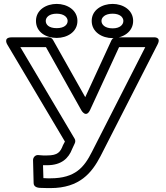

<svg xmlns="http://www.w3.org/2000/svg" viewBox="-20 -927 847 982"><path d="M224 -15C218 -15 210 -16 202 -16L200 -82H211H221C295 -82 331 -118 349 -165L362 -193C366 -201 366 -210 362 -217L84 -686H215L396 -363C396 -363 420 -320 441 -365L589 -686H723L450 -150C411 -73 366 -15 238 -15ZM224 35H238C388 35 450 -44 494 -128L786 -700C807 -741 764 -736 764 -736H573C565 -736 554 -730 550 -721L416 -430L251 -723C247 -730 239 -736 230 -736H40C-7 -736 18 -698 18 -698L312 -203L303 -186C303 -185 302 -185 302 -184C289 -150 276 -132 221 -132H211H200L186 -133C181 -133 178 -134 174 -134C159 -134 149 -121 149 -108L152 9C152 27 168 34 189 34C198 34 212 35 224 35ZM270 -783C230 -783 214 -801 214 -820C214 -838 231 -857 270 -857C308 -857 326 -838 326 -820C326 -801 309 -783 270 -783ZM270 -733C323 -733 376 -763 376 -820C376 -876 323 -907 270 -907C217 -907 164 -877 164 -820C164 -762 216 -733 270 -733ZM556 -782C517 -782 499 -801 499 -820C499 -838 517 -857 556 -857C594 -857 611 -838 611 -820C611 -801 594 -782 556 -782ZM556 -732C609 -732 661 -764 661 -820C661 -876 609 -907 556 -907C503 -907 449 -877 449 -820C449 -763 502 -732 556 -732Z"/></svg>

Font: Asimov
Style: XWidOu
Weight: 500
Designer: Google
Version: Version 2.000980; 2014